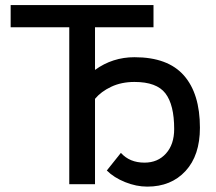

<svg xmlns="http://www.w3.org/2000/svg" viewBox="-20 -709 833 739"><path d="M546.9 9.3Q504.4 9.3 461.4 -8.1Q418.5 -25.4 391.1 -52.7L445.3 -120.6Q479 -83 536.1 -83Q587.4 -83 618.9 -118.2Q650.4 -153.3 650.4 -212.4Q650.4 -305.7 616.7 -349.6Q583 -393.6 497.6 -393.6Q447.3 -393.6 408 -375Q368.7 -356.4 345.7 -328.6V0H246.6V-604H21V-689.5H570.8V-604H345.7V-439.9Q413.1 -488.8 497.6 -488.8Q626 -488.8 687.7 -418.7Q749.5 -348.6 749.5 -217.3Q749.5 -110.8 694.1 -50.8Q638.7 9.3 546.9 9.3Z"/></svg>

Font: HK Grotesk Medium
Style: Regular
Weight: 500
Designer: Alfredo Marco Pradil and Stefan Peev
Foundry: Hanken Design Co.
Version: Version 1.045;PS 001.045;hotconv 1.0.88;makeotf.lib2.5.64775